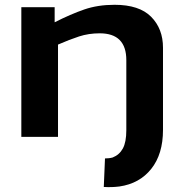

<svg xmlns="http://www.w3.org/2000/svg" viewBox="-20 -571 769 801"><path d="M660 -29Q660 72 611 133.5Q562 195 478 207Q462 209 446 209.5Q430 210 413 209L418 90Q426 90 434.5 89Q443 88 450 86Q478 75 492.5 48.5Q507 22 507 -28V-320Q507 -432 396 -432Q350 -432 310 -419Q270 -406 222 -385V0H69V-541H208V-478Q275 -512 331.5 -531.5Q388 -551 458 -551Q561 -551 610.5 -501Q660 -451 660 -372Z"/></svg>

Font: Georama Extended SemiBold
Style: Regular
Weight: 600
Width: 7
Designer: Jean-Baptiste Levee
Foundry: Production Type
Version: Version 1.000